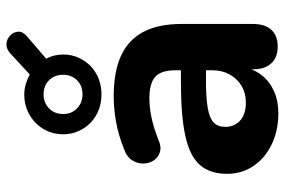

<svg xmlns="http://www.w3.org/2000/svg" viewBox="-164 -710 886 597"><g transform="rotate(-90 278.5 -412.0)"><path d="M224 11Q170 11 127 -10Q84 -31 60 -67Q36 -103 36 -148Q36 -202 64 -233.5Q92 -265 155 -278.5Q218 -292 322 -292H375V-214H323Q272 -214 240.5 -208.5Q209 -203 195.5 -190Q182 -177 182 -154Q182 -126 201.5 -108Q221 -90 258 -90Q287 -90 309.5 -103.5Q332 -117 345 -140.5Q358 -164 358 -194V-309Q358 -353 338 -371.5Q318 -390 270 -390Q243 -390 211.5 -383.5Q180 -377 142 -362Q120 -352 103 -357.5Q86 -363 77 -377.5Q68 -392 68 -409.5Q68 -427 78 -443.5Q88 -460 111 -468Q158 -487 199.5 -494Q241 -501 276 -501Q353 -501 402.5 -478.5Q452 -456 477 -409.5Q502 -363 502 -290V-68Q502 -31 484 -11Q466 9 432 9Q398 9 379.5 -11Q361 -31 361 -68V-105L368 -99Q362 -65 342.5 -40.5Q323 -16 293 -2.5Q263 11 224 11ZM283 -539Q248 -539 220 -554.5Q192 -570 175.5 -597.5Q159 -625 159 -658Q159 -692 175.5 -719.5Q192 -747 220 -763Q248 -779 283 -779Q300 -779 316 -774Q332 -769 345 -762L411 -823Q426 -836 441 -834.5Q456 -833 466.5 -822.5Q477 -812 478 -798Q479 -784 464 -771L394 -711Q407 -687 407 -658Q407 -625 390.5 -597.5Q374 -570 346 -554.5Q318 -539 283 -539ZM283 -598Q310 -598 327 -615Q344 -632 344 -658Q344 -685 327 -702Q310 -719 283 -719Q257 -719 239.5 -702Q222 -685 222 -658Q222 -632 239.5 -615Q257 -598 283 -598Z"/></g></svg>

Font: Nunito ExtraLight ExtraBold
Style: Regular
Weight: 800
Version: Version 3.602